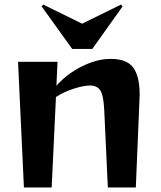

<svg xmlns="http://www.w3.org/2000/svg" viewBox="-20 -831 713 851"><path d="M60 -557H235L230 -451Q277 -504 343.5 -537Q410 -570 470 -570Q542 -570 570.5 -531.5Q599 -493 599 -412L598 -384L582 0H458L442 -343Q439 -407 425 -429.5Q411 -452 379 -452Q352 -452 308.5 -438.5Q265 -425 228 -401L209 0H86ZM165 -802 171 -811 344 -726 517 -811 523 -802 389 -614H300Z"/></svg>

Font: Tiejili SC
Style: Regular
Weight: 400
Designer: Buernia
Foundry: Ershou Xiaoxi Press
Version: Version 1.100